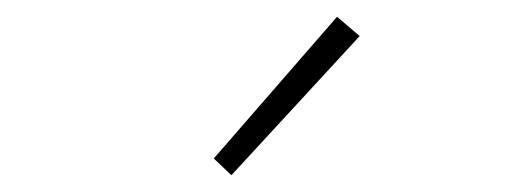

<svg xmlns="http://www.w3.org/2000/svg" viewBox="-20 -840 626 229"><path d="M256 -631 235 -651 382 -820 409 -797Z"/></svg>

Font: Noto Sans HK Thin Thin
Style: Regular
Weight: 250
Version: Version 2.004-H2;hotconv 1.0.118;makeotfexe 2.5.65603